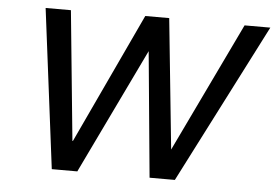

<svg xmlns="http://www.w3.org/2000/svg" viewBox="-50 -772 1215 847"><g transform="rotate(5 557.0 -348.5)"><path d="M208 6 119 -700H231L290 -104L271 -126H290L560 -703H666L727 -107L704 -126H725L1000 -700H1114L753 6H641L584 -597L607 -549H588L321 6Z"/></g></svg>

Font: REM
Style: Italic
Weight: 400
Italic angle: -11°
Designer: Octavio Pardo
Foundry: Ashler Design
Version: Version 1.005;gftools[0.9.28]